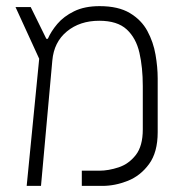

<svg xmlns="http://www.w3.org/2000/svg" viewBox="-20 -609 626 629"><path d="M67.4 0 108.4 -416.5 30.8 -585.9H80.6L131.8 -481.9H136.7Q147 -505.9 167.7 -530.5Q188.5 -555.2 222.7 -572Q256.8 -588.9 306.2 -588.9Q367.7 -588.9 405.5 -566.2Q443.4 -543.5 462.9 -507.3Q482.4 -471.2 489.5 -429.9Q496.6 -388.7 496.6 -352.1V-175.8Q496.6 -110.4 468.5 -71.8Q440.4 -33.2 398.7 -16.6Q356.9 0 315.4 0H248V-49.8H305.2Q335.4 -49.8 368.7 -60.8Q401.9 -71.8 424.8 -101.1Q447.8 -130.4 447.8 -185.1V-327.1Q447.8 -387.7 436.8 -436Q425.8 -484.4 395 -512.7Q364.3 -541 305.2 -541Q241.7 -541 199.2 -506.1Q156.7 -471.2 151.4 -410.6L114.3 0Z"/></svg>

Font: Cascadia Mono NF ExtraLight
Style: Regular
Weight: 200
Monospace: yes
Designer: Aaron Bell
Foundry: Saja Typeworks
Version: Version 2404.023; ttfautohint (v1.8.4)